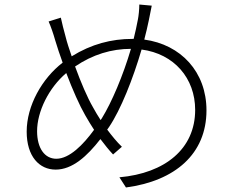

<svg xmlns="http://www.w3.org/2000/svg" viewBox="-20 -793 1040 849"><path d="M559 -577C524 -458 474 -341 431 -271L425 -262C413 -281 401 -300 391 -319C367 -360 337 -430 312 -499C390 -552 473 -577 559 -577ZM249 -715 195 -698C204 -678 216 -644 224 -615C233 -584 245 -550 257 -516C166 -446 98 -326 98 -211C98 -101 154 -43 226 -43C300 -43 365 -102 424 -178C443 -153 461 -130 480 -110L519 -144C497 -165 475 -192 454 -220L462 -231C514 -308 568 -444 606 -574C750 -555 843 -447 843 -307C843 -135 710 -27 508 -9L537 36C755 7 893 -113 893 -305C893 -475 780 -596 618 -618C626 -647 632 -676 638 -703C641 -719 646 -745 651 -768L596 -773C596 -751 593 -723 590 -708C585 -680 578 -650 571 -621H565C473 -621 384 -598 297 -544C286 -576 276 -606 270 -631C262 -659 254 -692 249 -715ZM396 -219C348 -153 287 -91 229 -91C178 -91 144 -137 144 -213C144 -300 196 -405 273 -470C301 -396 332 -326 357 -283C370 -260 383 -239 396 -219Z"/></svg>

Font: Noto Sans KR Light
Style: Regular
Weight: 300
Designer: Ryoko NISHIZUKA 西塚涼子 (kana, bopomofo & ideographs); Paul D. Hunt (Latin, Greek & Cyrillic); Sandoll Communications 산돌커뮤니
Foundry: Adobe
Version: Version 2.004;hotconv 1.0.118;makeotfexe 2.5.65603